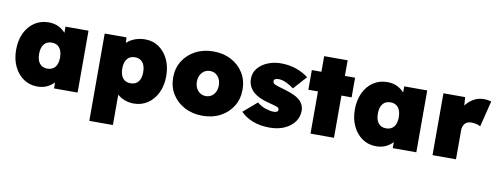

<svg xmlns="http://www.w3.org/2000/svg" viewBox="-69 -1042 4240 1635"><g transform="rotate(10 2050.5 -225.0)"><path d="M261 9Q194 9 142 -26.5Q90 -62 60 -124.5Q30 -187 30 -268Q30 -350 59.5 -412.5Q89 -475 141.5 -510.5Q194 -546 263 -546Q312 -546 348 -528.5Q384 -511 410 -482V-535H609V0H405V-52Q379 -24 343 -7.5Q307 9 261 9ZM319 -156Q363 -156 386.5 -185Q410 -214 410 -268Q410 -322 386.5 -351.5Q363 -381 319 -381Q276 -381 252.5 -351.5Q229 -322 229 -268Q229 -214 252.5 -185Q276 -156 319 -156Z M749 220V-535H937L941 -488Q968 -515 1009.5 -530.5Q1051 -546 1100 -546Q1166 -546 1217.5 -510.5Q1269 -475 1298.5 -412.5Q1328 -350 1328 -268Q1328 -187 1298 -124.5Q1268 -62 1215.5 -26.5Q1163 9 1095 9Q1053 9 1016 -5Q979 -19 953 -43V220ZM1039 -156Q1082 -156 1105.5 -185Q1129 -214 1129 -268Q1129 -322 1105.5 -351.5Q1082 -381 1039 -381Q995 -381 971.5 -351.5Q948 -322 948 -268Q948 -214 971.5 -185Q995 -156 1039 -156Z M1689 10Q1602 10 1534 -26Q1466 -62 1427 -124.5Q1388 -187 1388 -268Q1388 -349 1427 -411.5Q1466 -474 1534 -510Q1602 -546 1689 -546Q1776 -546 1843.5 -510Q1911 -474 1949.5 -411.5Q1988 -349 1988 -268Q1988 -187 1949.5 -124.5Q1911 -62 1843.5 -26Q1776 10 1689 10ZM1689 -160Q1730 -160 1756.5 -190.5Q1783 -221 1783 -268Q1783 -316 1756.5 -346.5Q1730 -377 1689 -377Q1647 -377 1620 -346.5Q1593 -316 1593 -268Q1593 -221 1620 -190.5Q1647 -160 1689 -160Z M2271 10Q2184 10 2119.5 -16.5Q2055 -43 2019 -83L2137 -184Q2169 -156 2210.5 -142.5Q2252 -129 2280 -129Q2319 -129 2319 -153Q2319 -168 2303 -175Q2286 -182 2220 -199Q2181 -209 2148.5 -224Q2116 -239 2093 -259Q2069 -281 2055.5 -309Q2042 -337 2042 -372Q2042 -426 2075 -465Q2108 -504 2160.5 -525Q2213 -546 2271 -546Q2344 -546 2404 -525Q2464 -504 2511 -468L2408 -353Q2383 -374 2345.5 -392Q2308 -410 2276 -410Q2235 -410 2235 -385Q2235 -368 2256 -358Q2265 -354 2286.5 -347Q2308 -340 2350 -328Q2395 -315 2429.5 -298Q2464 -281 2485 -258Q2499 -242 2507 -222Q2515 -202 2515 -179Q2515 -124 2483.5 -81.5Q2452 -39 2397 -14.5Q2342 10 2271 10Z M2623 0V-365H2540V-535H2623V-670H2826V-535H2914V-365H2826V0Z M3190 9Q3123 9 3071 -26.5Q3019 -62 2989 -124.5Q2959 -187 2959 -268Q2959 -350 2988.5 -412.5Q3018 -475 3070.5 -510.5Q3123 -546 3192 -546Q3241 -546 3277 -528.5Q3313 -511 3339 -482V-535H3538V0H3334V-52Q3308 -24 3272 -7.5Q3236 9 3190 9ZM3248 -156Q3292 -156 3315.5 -185Q3339 -214 3339 -268Q3339 -322 3315.5 -351.5Q3292 -381 3248 -381Q3205 -381 3181.5 -351.5Q3158 -322 3158 -268Q3158 -214 3181.5 -185Q3205 -156 3248 -156Z M3678 0V-535H3866L3871 -463Q3899 -501 3939 -523.5Q3979 -546 4026 -546Q4044 -546 4060 -543.5Q4076 -541 4091 -537L4035 -312Q4025 -319 4003.5 -325Q3982 -331 3957 -331Q3920 -331 3900.5 -309Q3881 -287 3881 -248V0Z"/></g></svg>

Font: Lexend Black
Style: Regular
Weight: 900
Designer: Bonnie Shaver-Troup, Thomas Jockin
Foundry: Lexend
Version: Version 1.007; ttfautohint (v1.8.3)